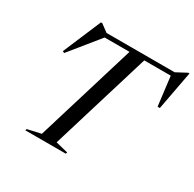

<svg xmlns="http://www.w3.org/2000/svg" viewBox="-163 -925 1111 1099"><g transform="rotate(30 393.0 -376.0)"><path d="M406 -10 403.5 0H135.5L138.5 -10L227.5 -30L427.5 -687H263L106.5 -494L95 -500L201.5 -751.5H210L259.5 -715H709.5L778 -751.5H786.5L738.5 -495.5H723.5L700 -687H525L325 -30Z"/></g></svg>

Font: Newsreader Display
Style: Italic
Weight: 400
Italic angle: -17°
Designer: Hugues Gentile
Foundry: Production Type
Version: Version 1.001